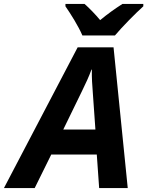

<svg xmlns="http://www.w3.org/2000/svg" viewBox="-80 -954 747 974"><path d="M96 0 180 -170H411L423 0H568L496 -714H314L-60 0ZM338 -774H503C538 -816 608 -887 647 -922V-934H541C502 -909 467 -884 428 -852C405 -880 372 -914 349 -934H252V-922C279 -883 318 -821 338 -774ZM335 -490C355 -531 371 -565 384 -601H386C385 -560 388 -520 391 -481L404 -297H241Z"/></svg>

Font: BC Sans
Style: Bold Italic
Weight: 700
Italic angle: -12°
Designer: Monotype Design Team
Province of B.C.
Foundry: Monotype Imaging Inc.
Version: Version 2.000;GOOG;noto-source:20170915:90ef993387c0